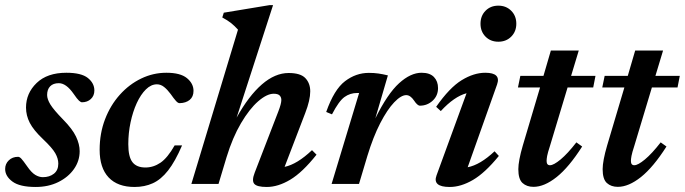

<svg xmlns="http://www.w3.org/2000/svg" viewBox="-24 -732 2724 764"><path d="M48 -108Q54 -108 61 -100.5Q68 -93 84.5 -69.5Q101 -45.5 116.2 -36.2Q131.5 -27 146.5 -27Q173 -27 190.5 -40.8Q208 -54.5 208 -81Q208 -101 196 -122.2Q184 -143.5 147 -178.5Q109.5 -214 94.5 -243.2Q79.5 -272.5 79.5 -304Q79.5 -361 121.8 -401.8Q164 -442.5 240 -442.5Q299.5 -442.5 325.5 -421.8Q351.5 -401 351.5 -372Q351.5 -351 337.5 -338Q323.5 -325 302 -325Q297.5 -325 290.2 -331.5Q283 -338 269 -358.5Q239.5 -401 210 -401Q187.5 -401 175.5 -388.5Q163.5 -376 163.5 -354Q163.5 -337.5 176.5 -316.2Q189.5 -295 226.5 -257Q264 -219 278.5 -188.5Q293 -158 293 -130.5Q293 -91.5 270.2 -59.2Q247.5 -27 208 -7.5Q168.5 12 118 12Q54.5 12 25.5 -9.5Q-3.5 -31 -3.5 -59.5Q-3.5 -80 11 -94Q25.5 -108 48 -108Z M600.5 -396.5Q577 -396.5 556.5 -376.2Q536 -356 520.2 -321.8Q504.5 -287.5 495.5 -245Q486.5 -202.5 486.5 -158.5Q486.5 -108 503 -86.8Q519.5 -65.5 554.5 -65.5Q586.5 -65.5 614.5 -84.5Q642.5 -103.5 671 -153.5H700.5Q673 -89.5 644.8 -53.5Q616.5 -17.5 584 -2.8Q551.5 12 511.5 12Q444 12 408.2 -26Q372.5 -64 372.5 -136Q372.5 -201.5 394 -257.5Q415.5 -313.5 452.8 -355Q490 -396.5 537.8 -419.5Q585.5 -442.5 638 -442.5Q694 -442.5 720 -421Q746 -399.5 746 -370.5Q746 -347 730.8 -334.5Q715.5 -322 690.5 -321.5Q684 -321.5 675.8 -330.8Q667.5 -340 655 -358Q642 -375.5 628.8 -386Q615.5 -396.5 600.5 -396.5Z M877.5 -106.5 845.5 0H737.5L923 -614Q909.5 -629 895.8 -640Q882 -651 860.5 -662.5L866.5 -681.5L1048 -711.5H1062.5L917.5 -264Q966 -351 1018.2 -396.2Q1070.5 -441.5 1124.5 -441.5Q1172 -441.5 1191.2 -421Q1210.5 -400.5 1210.5 -368.5Q1210.5 -333.5 1190.5 -282L1108.5 -68Q1158.5 -78.5 1217.5 -134.5L1235.5 -116.5Q1179.5 -46 1131 -17Q1082.5 12 1037.5 12Q998.5 12 987.8 -0.5Q977 -13 989.5 -45L1083.5 -288.5Q1095.5 -319.5 1095.5 -334Q1095.5 -345 1088.8 -352Q1082 -359 1065 -359Q1038 -359 1003.2 -328.8Q968.5 -298.5 935 -241.8Q901.5 -185 877.5 -106.5Z M1405 -362H1397.5Q1369 -362 1346.8 -346Q1324.5 -330 1297 -277L1274 -286.5Q1305.5 -376 1349 -409Q1392.5 -442 1443.5 -442Q1464.5 -442 1481.8 -439.5Q1499 -437 1519.5 -432L1469.5 -261Q1518 -359 1564 -400.8Q1610 -442.5 1653.5 -442.5Q1686.5 -442.5 1702.8 -425.5Q1719 -408.5 1719 -381.5Q1719 -351 1697.5 -331.2Q1676 -311.5 1647 -311.5Q1637 -311.5 1623.5 -332Q1609 -353.5 1592.5 -353.5Q1572 -353.5 1544.5 -324.8Q1517 -296 1489 -241.8Q1461 -187.5 1438 -112L1404.5 0H1295.5Z M1888 -637.5Q1888 -669 1908 -689.2Q1928 -709.5 1959 -709.5Q1990 -709.5 2010.2 -689.2Q2030.5 -669 2030.5 -637.5Q2030.5 -606.5 2010.2 -586.2Q1990 -566 1959 -566Q1928 -566 1908 -586.2Q1888 -606.5 1888 -637.5ZM1713 -34 1832.5 -361Q1783.5 -348 1730 -290L1711.5 -307Q1765 -383.5 1813.2 -413Q1861.5 -442.5 1907 -442.5Q1970.5 -442.5 1954 -396L1837 -66.5Q1886.5 -76 1944 -130L1961 -111.5Q1906 -44 1858 -16Q1810 12 1765.5 12Q1696 12 1713 -34Z M2164.5 -151.5Q2155.5 -124 2153.2 -111.5Q2151 -99 2151 -91.5Q2151 -74.5 2164.5 -74.5Q2179 -74.5 2206.8 -97.5Q2234.5 -120.5 2269.5 -165.5L2292.5 -149Q2240 -66.5 2191 -27.5Q2142 11.5 2099 11.5Q2072 11.5 2055.2 -3.8Q2038.5 -19 2038.5 -59Q2038.5 -75 2043 -99Q2047.5 -123 2056.5 -153.5L2125 -384H2037L2046.5 -430H2138.5L2168 -531H2279L2248.5 -430H2345.5L2336.5 -384H2234.5Z M2500 -151.5Q2491 -124 2488.8 -111.5Q2486.5 -99 2486.5 -91.5Q2486.5 -74.5 2500 -74.5Q2514.5 -74.5 2542.2 -97.5Q2570 -120.5 2605 -165.5L2628 -149Q2575.5 -66.5 2526.5 -27.5Q2477.5 11.5 2434.5 11.5Q2407.5 11.5 2390.8 -3.8Q2374 -19 2374 -59Q2374 -75 2378.5 -99Q2383 -123 2392 -153.5L2460.5 -384H2372.5L2382 -430H2474L2503.5 -531H2614.5L2584 -430H2681L2672 -384H2570Z"/></svg>

Font: Newsreader Text SemiBold
Style: Italic
Weight: 600
Italic angle: -17°
Designer: Hugues Gentile
Foundry: Production Type
Version: Version 1.001